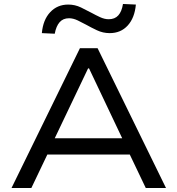

<svg xmlns="http://www.w3.org/2000/svg" viewBox="-20 -948 894 968"><path d="M38 0 383 -705H472L817 0H715L619 -201L668 -169H186L234 -201L138 0ZM424 -603 246 -230 217 -251H636L606 -230L429 -603ZM256 -778 191 -781Q197 -848 233 -886.5Q269 -925 324 -925Q358 -925 388 -910.5Q418 -896 442 -883Q462 -872 484.5 -861.5Q507 -851 528 -851Q559 -851 576.5 -870.5Q594 -890 600 -928L665 -925Q659 -858 624 -819.5Q589 -781 533 -781Q499 -781 468.5 -795.5Q438 -810 415 -823Q395 -834 372 -845Q349 -856 328 -856Q298 -856 280.5 -836Q263 -816 256 -778Z"/></svg>

Font: Nunito Sans 7pt SemiExpanded
Style: Regular
Weight: 400
Width: 6
Designer: Vernon Adams
Foundry: Vernon Adams
Version: Version 3.101;gftools[0.9.27]